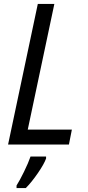

<svg xmlns="http://www.w3.org/2000/svg" viewBox="-20 -734 448 975"><path d="M21 0 172 -714H256L121 -76H345L330 0ZM64 221H111Q140 192 172 145.5Q204 99 214 71V61H135Q124 93 102 138Q80 183 64 208Z"/></svg>

Font: Noto Sans UI SemiCondensed
Style: Italic
Weight: 400
Width: 4
Italic angle: -12°
Designer: Monotype Design Team
Foundry: Monotype Imaging Inc.
Version: Version 1.901